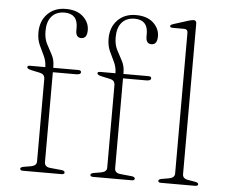

<svg xmlns="http://www.w3.org/2000/svg" viewBox="-52 -785 998 845"><g transform="rotate(5 447.5 -363.0)"><path d="M172.5 -46.5Q172.5 -25.5 197 -23L247 -18Q262.5 -16.5 262.5 -8Q262.5 0 249 0H79Q66.5 0 66.5 -8Q66.5 -15 81 -17.5L113 -23Q137.5 -27.5 137.5 -46V-409.5Q137.5 -420.5 132.5 -427Q127.5 -433.5 114 -436.5L81 -443.5Q67 -446.5 62.8 -449.5Q58.5 -452.5 58.5 -456Q58.5 -463 69.5 -463H137.5Q137 -490.5 126.2 -512.2Q115.5 -534 104.8 -557.5Q94 -581 94 -612.5Q94 -663 124.8 -694.5Q155.5 -726 205.5 -726Q254.5 -726 282 -700.8Q309.5 -675.5 309.5 -641Q309.5 -604 283.5 -604Q259.5 -604 259.5 -636V-648.5Q259.5 -709.5 200.5 -709.5Q164 -709 144.2 -686Q124.5 -663 124.5 -621Q124.5 -588.5 136.5 -565.2Q148.5 -542 160.5 -520Q172.5 -498 172.5 -468.5V-463H283Q296 -463 296 -454.5Q296 -443.5 275 -443.5H172.5ZM482.5 -46.5Q482.5 -25.5 507 -23L557 -18Q572.5 -16.5 572.5 -8Q572.5 0 559 0H389Q376.5 0 376.5 -8Q376.5 -15 391 -17.5L423 -23Q447.5 -27.5 447.5 -46V-409.5Q447.5 -420.5 442.5 -427Q437.5 -433.5 424 -436.5L391 -443.5Q377 -446.5 372.8 -449.5Q368.5 -452.5 368.5 -456Q368.5 -463 379.5 -463H447.5Q447 -490.5 436.2 -512.2Q425.5 -534 414.8 -557.5Q404 -581 404 -612.5Q404 -663 434.8 -694.5Q465.5 -726 515.5 -726Q564.5 -726 592 -700.8Q619.5 -675.5 619.5 -641Q619.5 -604 593.5 -604Q569.5 -604 569.5 -636V-648.5Q569.5 -709.5 510.5 -709.5Q474 -709 454.2 -686Q434.5 -663 434.5 -621Q434.5 -588.5 446.5 -565.2Q458.5 -542 470.5 -520Q482.5 -498 482.5 -468.5V-463H593Q606 -463 606 -454.5Q606 -443.5 585 -443.5H482.5ZM782.5 -712V-46.5Q782.5 -27 807 -23L837 -18Q852.5 -15.5 852.5 -8Q852.5 0 839 0H689Q676.5 0 676.5 -8Q676.5 -15 691 -17.5L723 -23Q747.5 -27.5 747.5 -46V-667.5Q747.5 -684 731.5 -684H682.5Q669 -684 669 -690.5Q669 -696.5 681.5 -700.5L744.5 -720.5Q761.5 -726 770 -726Q782.5 -726 782.5 -712Z"/></g></svg>

Font: Fraunces 9pt S000 Thin
Style: Regular
Weight: 100
Version: Version 1.000; ttfautohint (v1.8.3)